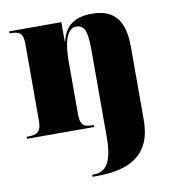

<svg xmlns="http://www.w3.org/2000/svg" viewBox="-87 -628 864 945"><g transform="rotate(-10 345.5 -155.5)"><path d="M299 240H321C481 240 596 187 596 8V-360C596 -494 541 -551 434 -551C346 -551 299 -513 282 -439H280V-536H19V-526H23C67 -526 87 -517 87 -463V-77C87 -19 63 -10 18 -10H14V0H349V-10H345C301 -10 282 -20 282 -74V-342C282 -421 297 -502 348 -502C391 -502 402 -463 402 -378V56C402 189 367 230 305 230H299Z"/></g></svg>

Font: Noto Serif Display Black
Style: Regular
Weight: 900
Designer: Monotype Design Team
Foundry: Monotype Imaging Inc.
Version: Version 2.009